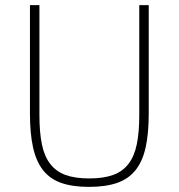

<svg xmlns="http://www.w3.org/2000/svg" viewBox="-20 -718 698 750"><path d="M134 -698V-268Q134 -202 143.5 -155Q153 -108 176 -78Q199 -48 236 -34.5Q273 -21 329 -21Q384 -21 421.5 -34.5Q459 -48 482 -78Q505 -108 514.5 -155Q524 -202 524 -268V-698H561V-274Q561 -197 549 -142.5Q537 -88 509.5 -53.5Q482 -19 437.5 -3.5Q393 12 328 12Q263 12 219 -3.5Q175 -19 148 -53.5Q121 -88 109 -142.5Q97 -197 97 -274V-698Z"/></svg>

Font: IBM Plex Sans Devanagari ExtraLight
Style: Regular
Weight: 200
Designer: Mike Abbink, Paul van der Laan, Pieter van Rosmalen, Erin McLaughlin
Foundry: Bold Monday
Version: Version 1.1